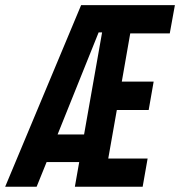

<svg xmlns="http://www.w3.org/2000/svg" viewBox="-49 -713 688 733"><path d="M236.8 0 253.4 -94.2H128.9L90.8 0H-29.3L260.7 -693.4H618.7L599.1 -585.4H448.2L416 -401.4H537.6L518.6 -293H397L364.3 -107.9H514.6L495.6 0ZM170.9 -199.7H272L340.8 -589.4H327.6Z"/></svg>

Font: Cascadia Mono NF SemiBold
Style: Italic
Weight: 600
Italic angle: -10°
Monospace: yes
Designer: Aaron Bell
Foundry: Saja Typeworks
Version: Version 2404.023; ttfautohint (v1.8.4)